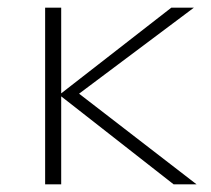

<svg xmlns="http://www.w3.org/2000/svg" viewBox="-20 -482 551 502"><path d="M434 0 135 -234 428 -462H487L168 -223L170 -250L494 0ZM98 0V-462H140V0Z"/></svg>

Font: Ysabeau SC ExtraLight
Style: Regular
Weight: 250
Designer: Christian Thalmann (Catharsis Fonts)
Version: Version 2.001;gftools[0.9.30]; featfreeze: smcp